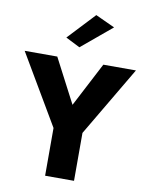

<svg xmlns="http://www.w3.org/2000/svg" viewBox="-104 -1052 868 1125"><g transform="rotate(10 330.0 -489.5)"><path d="M491 -926 376 -979 226 -819 311 -776ZM467 -700 330 -437 193 -700H-1L244 -284V0H416V-285L661 -700Z"/></g></svg>

Font: Jost
Style: Bold
Weight: 700
Version: Version 3.710